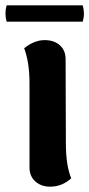

<svg xmlns="http://www.w3.org/2000/svg" viewBox="-37 -682 333 717"><path d="M209 -146Q209 -64.9 229 -16.1Q194.8 15.1 149.9 15.1Q116.7 15.1 95 -4.4Q73.2 -23.9 73.2 -56.2V-371.1Q73.2 -449.2 53.2 -502Q91.3 -532.2 129.9 -532.2Q164.6 -532.2 186.3 -513.2Q208 -494.1 208 -460.9ZM-12.2 -601.1Q-21 -630.9 -12.2 -662.1H272Q280.8 -630.9 272 -601.1Z"/></svg>

Font: Arima
Style: Bold
Weight: 700
Designer: Joana Correia and Natanael Gama
Foundry: NDISCOVER
Version: Version 1.100;Glyphs 3.1.2 (3151)